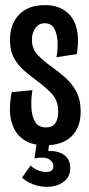

<svg xmlns="http://www.w3.org/2000/svg" viewBox="-20 -558 350 752"><path d="M158 11Q109 11 79 -7Q49 -25 34.5 -55.5Q20 -86 19 -122.5Q18 -159 26 -197L107 -205Q101 -168 103 -134.5Q105 -101 118 -80Q131 -59 160 -59Q208 -59 208 -121Q208 -163 184 -189.5Q160 -216 120 -245Q97 -262 73.5 -282.5Q50 -303 34.5 -331.5Q19 -360 19 -402Q19 -463 54.5 -500.5Q90 -538 156 -538Q227 -538 261.5 -489Q296 -440 281 -346L201 -334Q207 -364 205.5 -394.5Q204 -425 192.5 -446Q181 -467 155 -467Q133 -467 119 -448.5Q105 -430 105 -402Q105 -366 128.5 -342Q152 -318 184 -295Q210 -277 236 -254Q262 -231 279 -199Q296 -167 296 -121Q296 -59 260 -24Q224 11 158 11ZM66 138 100 90Q113 104 134 111Q155 118 172 114.5Q189 111 189 92Q189 77 173 66Q157 55 115 62L125 -7H174L169 34Q189 32 209 38Q229 44 242 59Q255 74 255 100Q255 131 235.5 149Q216 167 186 172Q156 177 124 168.5Q92 160 66 138Z"/></svg>

Font: Bricolage Grotesque 96pt Condensed
Style: Regular
Weight: 400
Width: 3
Designer: Mathieu Triay
Foundry: Atelier Triay
Version: Version 1.001; ttfautohint (v1.8.4.7-5d5b);gftools[0.9.33.de